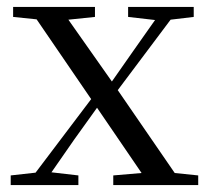

<svg xmlns="http://www.w3.org/2000/svg" viewBox="-20 -536 604 556"><path d="M351 -487 429 -478 367 -390 304 -300 178 -479 255 -487V-516H18V-487L86 -480L244 -249L83 -36L11 -28V0H207V-28L129 -37L195 -132L261 -224L390 -35L308 -28V0H554V-28L486 -35L321 -275L474 -479L541 -487V-516H351Z"/></svg>

Font: Source Han Serif CN
Style: Regular
Weight: 400
Designer: Ryoko NISHIZUKA 西塚涼子 (kana & ideographs); Frank Grießhammer (Latin, Greek & Cyrillic); Wenlong ZHANG 张文龙 (bopomofo); San
Foundry: Adobe
Version: Version 2.003;hotconv 1.1.1;makeotfexe 2.6.0